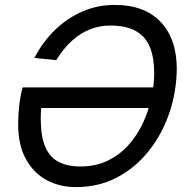

<svg xmlns="http://www.w3.org/2000/svg" viewBox="-20 -746 754 782"><path d="M601 -306H148Q147 -299 146.5 -287.5Q146 -276 146 -261Q146 -190 164.5 -147.5Q183 -105 219 -86.5Q255 -68 307 -68Q370 -68 418.5 -91.5Q467 -115 503 -155Q539 -195 562 -244.5Q585 -294 596.5 -346.5Q608 -399 608 -448Q608 -511 590.5 -554Q573 -597 533.5 -619.5Q494 -642 429 -642Q386 -642 346.5 -626.5Q307 -611 272.5 -579.5Q238 -548 209 -501L120 -510Q155 -577 205 -625Q255 -673 316.5 -699.5Q378 -726 447 -726Q569 -726 634.5 -656.5Q700 -587 700 -465Q699 -373 670 -287Q641 -201 587 -132.5Q533 -64 458 -24Q383 16 289 16Q223 16 170 -12.5Q117 -41 85.5 -98Q54 -155 54 -240Q54 -281 58.5 -318.5Q63 -356 72 -390H619Z"/></svg>

Font: Geist
Style: Italic
Weight: 400
Italic angle: -12°
Designer: Basement.studio, Andrés Briganti, Mateo Zaragoza
Foundry: Basement.studio, Vercel, Andrés Briganti, Guido Ferreyra, Mateo Zaragoza
Version: Version 1.500